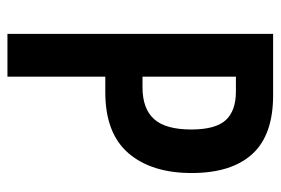

<svg xmlns="http://www.w3.org/2000/svg" viewBox="-139 -615 754 516"><g transform="rotate(90 238.0 -357.0)"><path d="M236 -714Q343 -714 394 -658Q445 -602 445 -495Q445 -387 391.5 -325Q338 -263 228 -263H186V0H71V-714ZM226 -614H186V-363H215Q272 -363 300 -394Q328 -425 328 -494Q328 -559 303 -586.5Q278 -614 226 -614Z"/></g></svg>

Font: Noto Sans Sinhala ExtraCondensed SemiBold
Style: Regular
Weight: 600
Width: 2
Designer: Jelle Bosma - Monotype Design Team
Foundry: Monotype Imaging Inc.
Version: Version 2.006; ttfautohint (v1.8.4.7-5d5b)